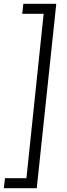

<svg xmlns="http://www.w3.org/2000/svg" viewBox="-50 -770 349 1003"><path d="M244 -750 142 213H-30L-24 161H88L178 -698H66L72 -750Z"/></svg>

Font: Zilla Slab Regular
Style: Italic
Weight: 400
Italic angle: -6°
Designer: Typotheque.com
Foundry: Typotheque type foundry
Version: Version 1.1; 2017; ttfautohint (v1.6)